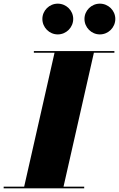

<svg xmlns="http://www.w3.org/2000/svg" viewBox="-65 -1029 650 1049"><path d="M396.5 -925.5C396.5 -879 434.5 -841 480.5 -841C527 -841 565 -879 565 -925.5C565 -971.5 527 -1009 480.5 -1009C434.5 -1009 396.5 -971.5 396.5 -925.5ZM166.5 -925.5C166.5 -879 204.5 -841 250.5 -841C297 -841 335 -879 335 -925.5C335 -971.5 297 -1009 250.5 -1009C204.5 -1009 166.5 -971.5 166.5 -925.5ZM-45 -9V0H395V-9H282L448 -741H560V-750H120V-741H233L67 -9Z"/></svg>

Font: Bodoni* 24pt Fatface
Style: Italic
Weight: 900
Italic angle: -13°
Version: Version 2.3